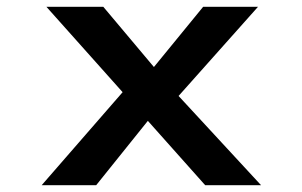

<svg xmlns="http://www.w3.org/2000/svg" viewBox="-20 -547 893 567"><path d="M586 0 390 -220 366 -248 117 -527H285L459 -320L483 -290L751 0ZM103 0 351 -285 431 -208 264 0ZM489 -243 414 -324 580 -527H742Z"/></svg>

Font: Lexend Mega Medium
Style: Regular
Weight: 500
Version: Version 1.007